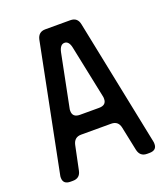

<svg xmlns="http://www.w3.org/2000/svg" viewBox="-132 -804 796 908"><g transform="rotate(-20 265.5 -350.0)"><path d="M30 -24Q30 9 67 9H79Q115 9 122 -27L147 -147Q155 -183 190 -183H341Q377 -183 384 -147L409 -27Q417 9 452 9H464Q501 9 501 -23Q501 -32 500 -35L370 -673Q363 -709 327 -709H201Q166 -709 158 -673L31 -35Q30 -32 30 -24ZM180 -306Q180 -314 181 -317L234 -582Q242 -618 264 -618Q287 -618 294 -582L349 -317Q350 -314 350 -305Q350 -273 313 -273H217Q180 -273 180 -306Z"/></g></svg>

Font: WDXL Lubrifont SC
Style: Regular
Weight: 400
Designer: [WDXL Lubrifont] Copyright 2020-2022 (c) NightFurySL2001, Skr-ZERO; [ZCOOL QingKe HuangYou] Copyright 2018-2022 (c) The 
Version: Version 2.001;hotconv 1.1.1;makeotfexe 2.6.0